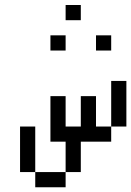

<svg xmlns="http://www.w3.org/2000/svg" viewBox="-20 -708 540 790"><path d="M250 -500V-562.5H187.5V-500ZM437.5 -500V-562.5H375V-500ZM312.5 -625V-687.5H250V-625ZM125 0V62.5H250V0ZM125 0V-187.5H62.5V0ZM250 0H312.5Q312.5 0 312.5 -125H437.5V-187.5H375Q375 -187.5 375 -312.5H312.5Q312.5 -312.5 312.5 -187.5H250Q250 -187.5 250 -312.5H187.5V-125H250Q250 -125 250 0ZM437.5 -187.5H500V-375H437.5Z"/></svg>

Font: CalcUnifontExMono
Style: Regular
Weight: 500
Version: Version 15.0.06